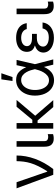

<svg xmlns="http://www.w3.org/2000/svg" viewBox="996 -1808 824 2857"><g transform="rotate(-90 1408.5 -380.0)"><path d="M235.4 0 34.2 -545.9H125L282.2 -89.8H288.1Q334 -162.1 363 -221.7Q392.1 -281.2 408.2 -334.2Q424.3 -387.2 430.9 -438.7Q437.5 -490.2 438.5 -545.9H522.5Q522.9 -409.2 472.4 -270.3Q421.9 -131.3 321.3 0Z M653.3 -545.9H736.3V-134.8Q736.8 -96.7 756.8 -85.9Q776.9 -75.2 798.8 -75.2Q810.1 -75.2 822.8 -77.6Q835.4 -80.1 840.8 -82V-2.9Q830.1 0.5 812.7 3.9Q795.4 7.3 769.5 6.8Q719.2 7.3 686 -24.4Q652.8 -56.2 653.3 -134.8Z M1004.9 -545.9V0H921.9V-545.9ZM1349.1 -545.9 1084.5 -233.4H971.7V-311.5H1053.7L1248 -545.9ZM1243.2 0 1040 -237.3 1081.5 -306.6 1346.2 0Z M1640.1 11.7Q1571.8 10.7 1520.8 -25.9Q1469.7 -62.5 1441.9 -126.2Q1414.1 -189.9 1413.6 -272.5Q1414.1 -355 1443.6 -418Q1473.1 -481 1525.4 -516.8Q1577.6 -552.7 1645 -552.7Q1720.2 -552.7 1764.9 -510.7Q1809.6 -468.8 1835.4 -403.3H1868.7L1881.3 -274.4L1952.6 0H1874.5L1807.1 -274.4Q1801.8 -300.3 1791 -334.7Q1780.3 -369.1 1761.7 -401.6Q1743.2 -434.1 1714.6 -455.8Q1686 -477.5 1645 -477.5Q1602.1 -477.5 1568.6 -451.2Q1535.2 -424.8 1516.4 -378.4Q1497.6 -332 1497.6 -271.5Q1497.6 -212.4 1515.4 -165.3Q1533.2 -118.2 1565.4 -91.1Q1597.7 -64 1640.1 -63.5Q1679.7 -63.5 1708.5 -85.4Q1737.3 -107.4 1757.3 -140.6Q1777.3 -173.8 1789.3 -209.2Q1801.3 -244.6 1807.1 -271.5L1866.7 -545.9H1944.8L1881.3 -271.5L1868.7 -137.7H1840.3Q1821.8 -93.8 1794.2 -60.1Q1766.6 -26.4 1728.5 -7.3Q1690.4 11.7 1640.1 11.7ZM1631.3 -606.4 1655.8 -772.5H1746.6L1689.9 -606.4Z M2259.3 -284.2H2332.5V-244.1H2268.1Q2229.5 -244.1 2201.4 -231.9Q2173.3 -219.7 2158.2 -199Q2143.1 -178.2 2143.1 -152.3Q2142.6 -113.8 2179.9 -90.3Q2217.3 -66.9 2278.8 -66.4Q2338.4 -66.9 2370.8 -89.6Q2403.3 -112.3 2413.6 -159.2H2502.4Q2497.6 -120.6 2479.7 -89.6Q2461.9 -58.6 2432.4 -36.4Q2402.8 -14.2 2363 -2.2Q2323.2 9.8 2274.9 9.8Q2211.4 9.8 2161.6 -10Q2111.8 -29.8 2083.3 -65.2Q2054.7 -100.6 2054.2 -147.5Q2054.2 -169.4 2062.7 -193.1Q2071.3 -216.8 2093.3 -237.5Q2115.2 -258.3 2155.5 -271.2Q2195.8 -284.2 2259.3 -284.2ZM2332.5 -261.7H2259.3Q2196.8 -261.7 2158.2 -273.7Q2119.6 -285.6 2099.4 -304.9Q2079.1 -324.2 2072 -347.2Q2064.9 -370.1 2064.9 -391.6Q2064.9 -442.4 2091.1 -478.3Q2117.2 -514.2 2164.1 -533.4Q2210.9 -552.7 2272.9 -552.7Q2335.4 -552.7 2382.1 -533.9Q2428.7 -515.1 2456.8 -479.7Q2484.9 -444.3 2491.7 -394.5H2403.8Q2395 -432.1 2361.6 -454.6Q2328.1 -477.1 2272.9 -477.5Q2216.8 -477.1 2183.3 -453.4Q2149.9 -429.7 2149.9 -391.6Q2149.9 -357.9 2179.2 -337.4Q2208.5 -316.9 2268.1 -316.4H2332.5Z M2625.5 -545.9H2708.5V-134.8Q2709 -96.7 2729 -85.9Q2749 -75.2 2771 -75.2Q2782.2 -75.2 2794.9 -77.6Q2807.6 -80.1 2813 -82V-2.9Q2802.2 0.5 2784.9 3.9Q2767.6 7.3 2741.7 6.8Q2691.4 7.3 2658.2 -24.4Q2625 -56.2 2625.5 -134.8Z"/></g></svg>

Font: GitLab Sans
Style: Regular
Weight: 400
Designer: Rasmus Andersson
Foundry: Modifications by GitLab B.V., manufactured by rsms
Version: Version 4.000;git-c8fb6b7